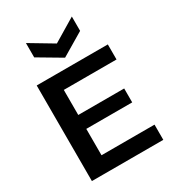

<svg xmlns="http://www.w3.org/2000/svg" viewBox="-215 -1030 1036 1148"><g transform="rotate(-30 303.5 -456.0)"><path d="M76 0V-660H203V0ZM159 0V-105H569V0ZM159 -287V-383H520V-287ZM159 -556V-660H567V-556ZM147 -912 306 -817 464 -912V-813L306 -719L147 -813Z"/></g></svg>

Font: Bricolage Grotesque 17pt SemiBold
Style: Regular
Weight: 600
Version: Version 1.001;gftools[0.9.33.dev8+g029e19f]